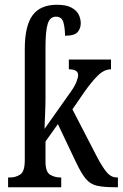

<svg xmlns="http://www.w3.org/2000/svg" viewBox="-20 -786 515 806"><path d="M14 0V-41H22Q46 -41 65 -53.5Q84 -66 84 -113V-579Q84 -677 116.5 -721.5Q149 -766 219 -766Q258 -766 280 -754Q302 -742 310.5 -724.5Q319 -707 319 -688Q319 -667 306 -651.5Q293 -636 253 -636Q253 -666 246.5 -691Q240 -716 215 -716Q190 -716 180.5 -686.5Q171 -657 171 -589V-375Q171 -362 170.5 -341Q170 -320 169 -298.5Q168 -277 167.5 -262Q167 -247 167 -245L266 -385Q292 -420 300 -440Q308 -460 308 -471Q308 -495 269 -495V-536H446V-495Q418 -495 392 -470Q366 -445 335 -401L284 -327L388 -126Q409 -86 427.5 -63.5Q446 -41 471 -41H475V0H463Q414 0 386.5 -6.5Q359 -13 340.5 -35Q322 -57 300 -103L223 -265L171 -192V-108Q171 -64 190.5 -52.5Q210 -41 233 -41H237V0Z"/></svg>

Font: Noto Serif ExtraCondensed
Style: Regular
Weight: 400
Width: 2
Designer: Monotype Design Team
Foundry: Monotype Imaging Inc.
Version: Version 2.015